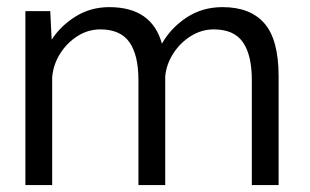

<svg xmlns="http://www.w3.org/2000/svg" viewBox="-20 -532 890 552"><path d="M53 0V-500H124.5L128.5 -418Q155 -458.5 198 -485Q241 -511.5 294 -511.5Q416.5 -511.5 445.5 -406.5Q471 -451.5 516.2 -481.5Q561.5 -511.5 620 -511.5Q699.5 -511.5 740.2 -464.8Q781 -418 781 -312.5V0H704V-301.5Q704 -374 678.2 -410.8Q652.5 -447.5 594.5 -447.5Q559.5 -447.5 529 -428.5Q498.5 -409.5 478.5 -378.8Q458.5 -348 455 -312.5V0H378V-301.5Q378 -374 352 -410.8Q326 -447.5 268.5 -447.5Q233 -447.5 202.5 -428Q172 -408.5 152.5 -377.2Q133 -346 130 -309.5V0Z"/></svg>

Font: Trispace Light
Style: Regular
Weight: 300
Designer: Tyler Finck
Foundry: Etcetera Type Company
Version: Version 1.210; ttfautohint (v1.8.3)